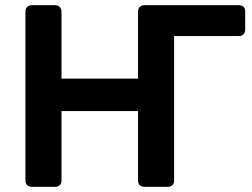

<svg xmlns="http://www.w3.org/2000/svg" viewBox="-20 -720 973 740"><path d="M900 -700Q925 -700 925 -675V-605Q925 -594 918 -587.5Q911 -581 900 -581H651V-24Q651 -13 644.5 -6.5Q638 0 627 0H536Q525 0 518.5 -6.5Q512 -13 512 -24V-292H217V-24Q217 -13 210.5 -6.5Q204 0 193 0H102Q91 0 84.5 -6.5Q78 -13 78 -24V-675Q78 -686 84.5 -693Q91 -700 102 -700H193Q204 -700 210.5 -693Q217 -686 217 -675V-417H512V-675Q512 -686 518.5 -693Q525 -700 536 -700Z"/></svg>

Font: Fz Rubik Med
Style: Regular
Weight: 500
Designer: Hubert and Fischer
Foundry: Hubert and Fischer
Version: Vit hóa bi FontZin.com